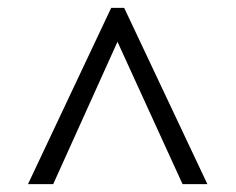

<svg xmlns="http://www.w3.org/2000/svg" viewBox="-20 -734 599 487"><path d="M51 -267 262 -714H295L506 -267H443L278 -628L115 -267Z"/></svg>

Font: Noto Serif Kannada
Style: Regular
Weight: 400
Designer: Universal Thirst, Indian Type Foundry and the Monotype Design Team
Foundry: Monotype Imaging Inc.
Version: Version 2.003